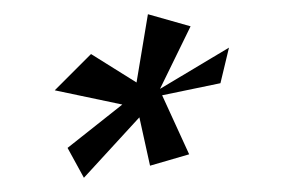

<svg xmlns="http://www.w3.org/2000/svg" viewBox="-20 -785 398 270"><path d="M302 -718 205 -660 248 -748 188 -765 172 -669 108 -709 57 -658 152 -638 75 -577 98 -535 176 -620 191 -552 246 -568 208 -651 290 -668Z"/></svg>

Font: Drag You Down
Style: Regular
Weight: 400
Designer: Robert Jablonski
Foundry: Cannot Into Space Fonts
Version: Version 0.97